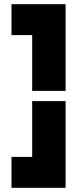

<svg xmlns="http://www.w3.org/2000/svg" viewBox="-20 -775 389 919"><path d="M134 -291H294V124H35V-24H134ZM294 -340H134V-607H35V-755H294Z"/></svg>

Font: Protest Guerrilla
Style: Regular
Weight: 400
Designer: Octavio Pardo
Foundry: Ashler Design
Version: Version 2.005; ttfautohint (v1.8.4.7-5d5b)